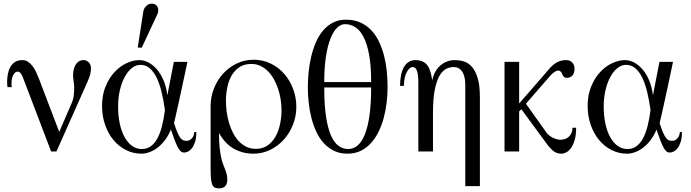

<svg xmlns="http://www.w3.org/2000/svg" viewBox="-20 -829 3785 1051"><path d="M478 -456.1Q478 -465.3 474.9 -473.4Q471.7 -481.4 466.3 -487.3Q460.9 -493.2 453.6 -496.6Q446.3 -500 438 -500Q420.9 -500 409.7 -491.7Q398.4 -483.4 391.8 -470.9Q385.3 -458.5 382.6 -443.6Q379.9 -428.7 379.9 -416Q379.9 -408.7 380.9 -400.4Q381.8 -392.1 383.1 -383.5Q384.3 -375 385.3 -366.9Q386.2 -358.9 386.2 -352.1Q386.2 -333.5 384 -309.8Q381.8 -286.1 373 -266.1L304.2 -106.9L192.9 -398.9Q186 -417 177.5 -435.1Q168.9 -453.1 158 -467.5Q147 -481.9 133.3 -491Q119.6 -500 103 -500Q78.1 -500 62 -489.5Q45.9 -479 36.4 -461.9Q26.9 -444.8 22.9 -423.3Q19 -401.9 19 -379.9Q19 -375 19.5 -368.2Q20 -361.3 20.5 -356.9Q21 -352.5 21 -352.1H43.9Q43.9 -352.1 43.5 -358.4Q43 -364.7 43 -371.1Q43 -390.6 46.6 -403.3Q50.3 -416 55.4 -423.6Q60.5 -431.2 66.2 -434.1Q71.8 -437 76.2 -437Q87.4 -437 95 -425.8Q102.5 -414.6 106.9 -400.9L259.8 0H289.1L460 -383.8Q469.2 -404.3 473.6 -421.1Q478 -438 478 -456.1Z M1054.7 -106H1043Q1043 -98.1 1040.3 -89.6Q1037.6 -81.1 1032.2 -74.2Q1026.9 -67.4 1019.3 -62.7Q1011.7 -58.1 1002 -58.1Q992.2 -58.1 984.1 -60.8Q976.1 -63.5 968 -73.5Q960 -83.5 951.7 -102.5Q943.4 -121.6 932.6 -154.8Q937 -173.3 944.3 -205.3Q951.7 -237.3 959.7 -274.7Q967.8 -312 976.1 -350.3Q984.4 -388.7 991 -419.7Q997.6 -450.7 1001.7 -470.5Q1005.9 -490.2 1005.9 -490.2H931.6L896 -307.1Q890.6 -353 875.2 -389.2Q859.9 -425.3 838.6 -449.7Q817.4 -474.1 792.5 -487.1Q767.6 -500 742.7 -500Q709 -500 672.9 -483.2Q636.7 -466.3 606.9 -434.3Q577.1 -402.3 557.9 -355.7Q538.6 -309.1 538.6 -250Q538.6 -192.9 555.7 -144.5Q572.8 -96.2 602.1 -61.5Q631.3 -26.9 670.4 -7.3Q709.5 12.2 753.9 12.2Q777.3 12.2 801 2.9Q824.7 -6.3 845.9 -23.4Q867.2 -40.5 885.3 -65.2Q903.3 -89.8 915.5 -120.1Q926.3 -87.9 934.6 -65.9Q942.9 -43.9 949.7 -30Q956.5 -16.1 962.2 -8.8Q967.8 -1.5 972.7 1.7Q977.5 4.9 981.9 5.4Q986.3 5.9 990.7 5.9Q997.1 5.9 1007.8 1.2Q1018.6 -3.4 1029.1 -15.9Q1039.6 -28.3 1047.1 -50Q1054.7 -71.8 1054.7 -106ZM882.8 -226.1Q876.5 -178.2 866.7 -139.2Q856.9 -100.1 841.8 -72Q826.7 -43.9 805.7 -28.6Q784.7 -13.2 755.9 -13.2Q727.1 -13.2 703.1 -30.3Q679.2 -47.4 662.1 -78.1Q645 -108.9 635.7 -151.9Q626.5 -194.8 626.5 -246.1Q626.5 -294.9 636.5 -336.7Q646.5 -378.4 663.3 -408.9Q680.2 -439.5 702.1 -456.8Q724.1 -474.1 748.5 -474.1Q777.3 -474.1 799.3 -455.6Q821.3 -437 837.4 -403.8Q853.5 -370.6 864.5 -325.2Q875.5 -279.8 882.8 -226.1ZM842.8 -753.9Q846.2 -762.2 846.4 -771.7Q846.7 -781.2 843 -789.6Q839.4 -797.9 831.5 -803.5Q823.7 -809.1 811.5 -809.1Q793.5 -809.1 780.3 -796.1Q767.1 -783.2 764.6 -766.1L733.9 -568.8L755.9 -567.9Z M1602.1 -243.2Q1602.1 -295.9 1584.2 -343Q1566.4 -390.1 1535.4 -425.3Q1504.4 -460.4 1461.7 -481.2Q1418.9 -502 1369.1 -502Q1318.4 -502 1275.1 -481Q1231.9 -460 1200.2 -424.8Q1168.5 -389.6 1150.6 -343.5Q1132.8 -297.4 1132.8 -247.1V90.8Q1132.8 127.4 1135 149.4Q1137.2 171.4 1142.6 183.1Q1147.9 194.8 1157 198.5Q1166 202.1 1179.7 202.1Q1201.7 202.1 1212.9 189.9Q1224.1 177.7 1224.1 154.8Q1224.1 137.2 1220.7 124.3Q1217.3 111.3 1212.4 98.4Q1207.5 85.4 1201.4 70.1Q1195.3 54.7 1190.4 32.2Q1185.5 9.8 1182.1 -22.5Q1178.7 -54.7 1178.7 -101.1Q1212.9 -41 1261 -14.4Q1309.1 12.2 1366.7 12.2Q1416.5 12.2 1459.7 -9Q1502.9 -30.3 1534.4 -65.7Q1565.9 -101.1 1584 -147.2Q1602.1 -193.4 1602.1 -243.2ZM1521 -227.1Q1521 -187.5 1512.9 -149.2Q1504.9 -110.8 1487.8 -80.8Q1470.7 -50.8 1444.1 -32.5Q1417.5 -14.2 1380.9 -14.2Q1352.1 -14.2 1328.9 -25.4Q1305.7 -36.6 1287.4 -55.9Q1269 -75.2 1255.9 -100.8Q1242.7 -126.5 1233.9 -155.8Q1225.1 -185.1 1220.9 -216.3Q1216.8 -247.6 1216.8 -277.8Q1216.8 -313.5 1223.9 -349.4Q1231 -385.3 1247.1 -414.1Q1263.2 -442.9 1289.8 -460.9Q1316.4 -479 1356 -479Q1382.3 -479 1405 -468.5Q1427.7 -458 1446 -439.7Q1464.4 -421.4 1478.3 -397Q1492.2 -372.6 1501.7 -344.5Q1511.2 -316.4 1516.1 -286.4Q1521 -256.3 1521 -227.1Z M2101.6 -353Q2101.6 -395.5 2097.2 -439.2Q2092.8 -482.9 2082.3 -523.9Q2071.8 -564.9 2054.7 -600.8Q2037.6 -636.7 2012.2 -663.6Q1986.8 -690.4 1952.6 -705.8Q1918.5 -721.2 1873.5 -721.2Q1832.5 -721.2 1801.3 -704.6Q1770 -688 1746.8 -659.9Q1723.6 -631.8 1708 -594.7Q1692.4 -557.6 1682.9 -516.6Q1673.3 -475.6 1669.2 -433.1Q1665 -390.6 1665 -352.1Q1665 -310.5 1669.7 -267.6Q1674.3 -224.6 1684.6 -184.1Q1694.8 -143.6 1711.4 -107.9Q1728 -72.3 1752.2 -45.7Q1776.4 -19 1808.6 -3.4Q1840.8 12.2 1881.8 12.2Q1921.9 12.2 1953.6 -2.9Q1985.4 -18.1 2009.8 -44.7Q2034.2 -71.3 2051.8 -106.7Q2069.3 -142.1 2080.3 -182.9Q2091.3 -223.6 2096.4 -267.1Q2101.6 -310.5 2101.6 -353ZM2011.7 -379.9H1754.9Q1754.9 -458 1763.9 -517.3Q1772.9 -576.7 1788.6 -616.7Q1804.2 -656.7 1824.7 -676.8Q1845.2 -696.8 1868.7 -696.8Q1898.4 -696.8 1924.3 -680.7Q1950.2 -664.6 1969.7 -627.4Q1989.3 -590.3 2000.5 -529.5Q2011.7 -468.8 2011.7 -379.9ZM2011.7 -350.1Q2011.7 -263.2 2002.9 -199.7Q1994.1 -136.2 1977.8 -94.7Q1961.4 -53.2 1938.2 -33.2Q1915 -13.2 1886.7 -13.2Q1858.4 -13.2 1834.2 -29.8Q1810.1 -46.4 1792.5 -85.7Q1774.9 -125 1764.9 -189.5Q1754.9 -253.9 1754.9 -350.1Z M2606.9 189.9V-296.9Q2606.9 -362.8 2594.5 -402.6Q2582 -442.4 2562.5 -464.1Q2543 -485.8 2518.3 -492.9Q2493.7 -500 2469.7 -500Q2446.8 -500 2426.8 -492.4Q2406.7 -484.9 2390.4 -470.5Q2374 -456.1 2362.5 -435.5Q2351.1 -415 2346.2 -389.2Q2342.3 -413.6 2336.9 -433.8Q2331.5 -454.1 2321.3 -468.8Q2311 -483.4 2294.7 -491.7Q2278.3 -500 2252.9 -500Q2232.9 -500 2217.5 -490.2Q2202.1 -480.5 2191.4 -462.2Q2180.7 -443.8 2175.3 -417.7Q2169.9 -391.6 2169.9 -358.9H2190.9Q2190.9 -383.3 2195.3 -402.3Q2199.7 -421.4 2206.8 -434.6Q2213.9 -447.8 2222.2 -454.8Q2230.5 -461.9 2237.8 -461.9Q2244.1 -461.9 2250 -459Q2255.9 -456.1 2260.3 -446.8Q2264.6 -437.5 2267.3 -420.7Q2270 -403.8 2270 -376V0H2350.1V-210Q2350.1 -286.6 2359.6 -335.7Q2369.1 -384.8 2385 -412.8Q2400.9 -440.9 2421.1 -451.4Q2441.4 -461.9 2462.9 -461.9Q2480.5 -461.9 2492.7 -454.1Q2504.9 -446.3 2512.5 -433.1Q2520 -419.9 2523.4 -402.8Q2526.9 -385.7 2526.9 -367.2V189.9Z M3133.8 -129.9H3113.8Q3113.8 -113.8 3108.6 -101.6Q3103.5 -89.4 3094.2 -80.8Q3085 -72.3 3072.8 -68.1Q3060.5 -64 3046.9 -64Q3038.6 -64 3028.3 -66.7Q3018.1 -69.3 3007.3 -74.5Q2996.6 -79.6 2987.1 -86.9Q2977.5 -94.2 2970.7 -104L2858.9 -261.2L2991.7 -414.1Q2996.1 -418.9 3001.5 -424.1Q3006.8 -429.2 3012.7 -433.3Q3018.6 -437.5 3024.2 -440.2Q3029.8 -442.9 3034.7 -442.9Q3042.5 -442.9 3048.6 -437.7Q3054.7 -432.6 3057.6 -422.9Q3060.1 -415.5 3066.2 -409.2Q3072.3 -402.8 3083 -402.8Q3101.6 -402.8 3113.3 -415.8Q3125 -428.7 3125 -453.1Q3125 -474.1 3112.1 -487.1Q3099.1 -500 3078.6 -500Q3051.8 -500 3029.3 -488Q3006.8 -476.1 2985.8 -451.2L2821.8 -262.2V-490.2H2741.7V0H2821.8V-219.2L2834 -231L2972.7 -42Q2985.8 -24.4 2996.6 -13.7Q3007.3 -2.9 3016.8 2.7Q3026.4 8.3 3035.2 10.3Q3043.9 12.2 3053.7 12.2Q3066.4 12.2 3080.6 4.6Q3094.7 -2.9 3106.4 -19.8Q3118.2 -36.6 3126 -63.7Q3133.8 -90.8 3133.8 -129.9Z M3712.9 -106H3701.2Q3701.2 -98.1 3698.5 -89.6Q3695.8 -81.1 3690.4 -74.2Q3685.1 -67.4 3677.5 -62.7Q3669.9 -58.1 3660.2 -58.1Q3650.4 -58.1 3642.3 -60.8Q3634.3 -63.5 3626.2 -73.5Q3618.2 -83.5 3609.9 -102.5Q3601.6 -121.6 3590.8 -154.8Q3595.2 -173.3 3602.5 -205.3Q3609.9 -237.3 3617.9 -274.7Q3626 -312 3634.3 -350.3Q3642.6 -388.7 3649.2 -419.7Q3655.8 -450.7 3659.9 -470.5Q3664.1 -490.2 3664.1 -490.2H3589.8L3554.2 -307.1Q3548.8 -353 3533.4 -389.2Q3518.1 -425.3 3496.8 -449.7Q3475.6 -474.1 3450.7 -487.1Q3425.8 -500 3400.9 -500Q3367.2 -500 3331.1 -483.2Q3294.9 -466.3 3265.1 -434.3Q3235.4 -402.3 3216.1 -355.7Q3196.8 -309.1 3196.8 -250Q3196.8 -192.9 3213.9 -144.5Q3231 -96.2 3260.3 -61.5Q3289.6 -26.9 3328.6 -7.3Q3367.7 12.2 3412.1 12.2Q3435.5 12.2 3459.2 2.9Q3482.9 -6.3 3504.2 -23.4Q3525.4 -40.5 3543.5 -65.2Q3561.5 -89.8 3573.7 -120.1Q3584.5 -87.9 3592.8 -65.9Q3601.1 -43.9 3607.9 -30Q3614.7 -16.1 3620.4 -8.8Q3626 -1.5 3630.9 1.7Q3635.7 4.9 3640.1 5.4Q3644.5 5.9 3648.9 5.9Q3655.3 5.9 3666 1.2Q3676.8 -3.4 3687.3 -15.9Q3697.8 -28.3 3705.3 -50Q3712.9 -71.8 3712.9 -106ZM3541 -226.1Q3534.7 -178.2 3524.9 -139.2Q3515.1 -100.1 3500 -72Q3484.9 -43.9 3463.9 -28.6Q3442.9 -13.2 3414.1 -13.2Q3385.3 -13.2 3361.3 -30.3Q3337.4 -47.4 3320.3 -78.1Q3303.2 -108.9 3293.9 -151.9Q3284.7 -194.8 3284.7 -246.1Q3284.7 -294.9 3294.7 -336.7Q3304.7 -378.4 3321.5 -408.9Q3338.4 -439.5 3360.4 -456.8Q3382.3 -474.1 3406.7 -474.1Q3435.5 -474.1 3457.5 -455.6Q3479.5 -437 3495.6 -403.8Q3511.7 -370.6 3522.7 -325.2Q3533.7 -279.8 3541 -226.1Z"/></svg>

Font: Galatia SIL
Style: Regular
Weight: 400
Designer: Development by SIL's NRSI team
Version: Version 2.1